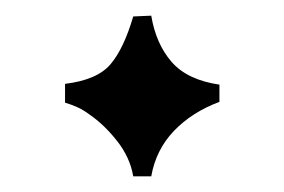

<svg xmlns="http://www.w3.org/2000/svg" viewBox="-20 -217 363 245"><path d="M173 -197Q179 -161 199 -138Q219 -115 260 -109V-87Q225 -74 202 -50Q179 -26 173 8H150Q146 -16 129.5 -37Q113 -58 94 -71Q86 -77 78 -80.5Q70 -84 63 -86V-110Q104 -115 121 -135Q138 -155 150 -196Z"/></svg>

Font: Fette UNZ Fraktur
Style: Regular
Weight: 900
Foundry: UNZ1 Extensions by Catfonts.de
Version: Version 0.000 2012 initial release